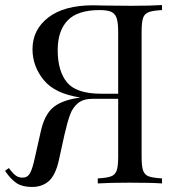

<svg xmlns="http://www.w3.org/2000/svg" viewBox="-32 -728 705 762"><path d="M530 -602V-106Q530 -68 536 -51Q542 -34 558.5 -28Q575 -22 611 -20V0Q569 -3 483 -3Q403 -3 356 0V-20Q392 -22 408.5 -28Q425 -34 431 -51Q437 -68 437 -106V-336H337Q299 -336 278 -319Q257 -302 246.5 -274Q236 -246 224 -194L202 -94Q189 -34 162.5 -10Q136 14 95 14Q57 14 34 -1Q11 -16 -12 -50L3 -61Q18 -41 29.5 -32Q41 -23 58 -23Q77 -23 87 -40.5Q97 -58 107 -105L130 -207Q144 -270 176 -299Q208 -328 274 -339L287 -341Q186 -356 141.5 -410.5Q97 -465 97 -533Q97 -610 159.5 -658.5Q222 -707 338 -707Q362 -707 381 -706L489 -705Q569 -705 611 -708V-688Q575 -686 558.5 -680Q542 -674 536 -657Q530 -640 530 -602ZM370 -356H437V-602Q437 -638 431 -656Q425 -674 409.5 -681Q394 -688 363 -688Q276 -688 236.5 -647Q197 -606 197 -529Q197 -446 234 -401Q271 -356 370 -356Z"/></svg>

Font: Playfair Display SC
Style: Regular
Weight: 400
Designer: Claus Eggers Sørensen
Foundry: Claus Eggers Sørensen
Version: Version 1.200; ttfautohint (v1.6)